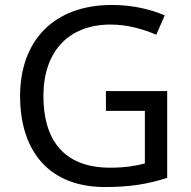

<svg xmlns="http://www.w3.org/2000/svg" viewBox="-20 -744 768 774"><path d="M407 -377V-297H564V-85C528 -76 487 -68 424 -68C232 -68 155 -186 155 -357C155 -535 255 -645 426 -645C494 -645 559 -626 610 -604L644 -682C583 -708 511 -724 431 -724C197 -724 61 -580 61 -357C61 -131 181 10 403 10C503 10 577 -2 654 -27V-377Z"/></svg>

Font: Noto Sans Osage
Style: Regular
Weight: 400
Designer: Monotype Design Team
Foundry: Monotype Imaging Inc.
Version: Version 2.002